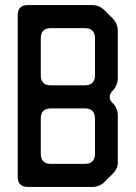

<svg xmlns="http://www.w3.org/2000/svg" viewBox="-20 -729 535 758"><path d="M90 9H344Q373 9 393 -11L425 -43Q447 -65 445 -93V-272Q445 -302 425 -322L423 -324Q413 -334 413 -346Q413 -359 425 -371Q445 -393 445 -421V-607Q445 -636 425 -656L393 -688Q372 -709 344 -709H90Q50 -709 50 -669V-31Q50 9 90 9ZM141 -432V-578Q141 -618 181 -618H315Q355 -618 355 -578V-432Q355 -392 314 -392H181Q141 -392 141 -432ZM141 -122V-261Q141 -301 181 -301H315Q355 -301 355 -261V-122Q355 -82 315 -82H181Q141 -82 141 -122Z"/></svg>

Font: WD-XL Lubrifont TC
Style: Regular
Weight: 400
Designer: [WD-XL Lubrifont] Copyright 2020-2022 (c) NightFurySL2001, Skr-ZERO; [ZCOOL QingKe HuangYou] Copyright 2018-2022 (c) The
Version: Version 2.001;hotconv 1.1.1;makeotfexe 2.6.0